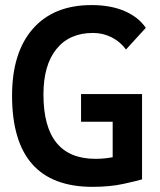

<svg xmlns="http://www.w3.org/2000/svg" viewBox="-20 -723 626 753"><path d="M342.8 9.8Q27.3 9.8 27.3 -347.7Q27.3 -517.1 108.9 -610.1Q190.4 -703.1 338.9 -703.1Q413.6 -703.1 468.3 -679.7Q522.9 -656.2 551.8 -613.8L474.1 -528.8Q451.7 -559.6 417.7 -576.7Q383.8 -593.8 344.7 -593.8Q252.4 -593.8 201.4 -530.8Q150.4 -467.8 150.4 -352.5Q150.4 -100.1 354.5 -100.1Q373 -100.1 389.9 -101.8Q406.7 -103.5 421.9 -106.4V-245.6H297.9V-354H537.1V-19.5Q516.1 -13.2 463.4 -1.7Q410.6 9.8 342.8 9.8Z"/></svg>

Font: Cascadia Mono PL SemiBold
Style: Regular
Weight: 600
Monospace: yes
Designer: Aaron Bell
Foundry: Saja Typeworks
Version: Version 2404.023; ttfautohint (v1.8.4)